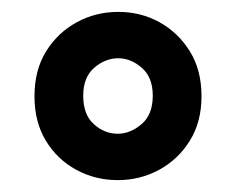

<svg xmlns="http://www.w3.org/2000/svg" viewBox="-20 -732 397 323"><path d="M178 -429Q140 -429 108 -446.5Q76 -464 57 -495.5Q38 -527 38 -570Q38 -614 57.5 -645.5Q77 -677 109 -694.5Q141 -712 179 -712Q217 -712 248.5 -694.5Q280 -677 299.5 -645.5Q319 -614 319 -570Q319 -527 299.5 -495.5Q280 -464 248 -446.5Q216 -429 178 -429ZM178 -507Q199 -507 218 -523Q237 -539 237 -571Q237 -602 218.5 -618Q200 -634 179 -634Q157 -634 138.5 -618Q120 -602 120 -571Q120 -539 138 -523Q156 -507 178 -507Z"/></svg>

Font: DM Sans 9pt SemiBold
Style: Regular
Weight: 600
Version: Version 4.004;gftools[0.9.30]